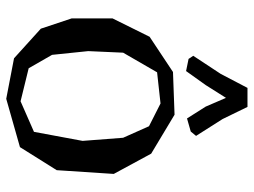

<svg xmlns="http://www.w3.org/2000/svg" viewBox="-119 -675 814 616"><g transform="rotate(90 288.0 -367.0)"><path d="M39 -190V-321L98 -440L211 -515L348 -520L473 -445L538 -325L526 -142L452 -24L297 20L167 -5L72 -91ZM149 -355 144 -243 156 -127 199 -52 305 -26 403 -69 432 -225 422 -355 385 -438 312 -475 212 -464ZM402 -572 360 -560 322 -620 294 -685 253 -620 208 -557 169 -565 159 -580 217 -668 262 -754H323L362 -674L416 -589Z"/></g></svg>

Font: Alike Angular
Style: Regular
Weight: 400
Designer: Sveta Sebyakina
Foundry: Cyreal (www.cyreal.org)
Version: Version 1.300; ttfautohint (v1.8.4.7-5d5b)